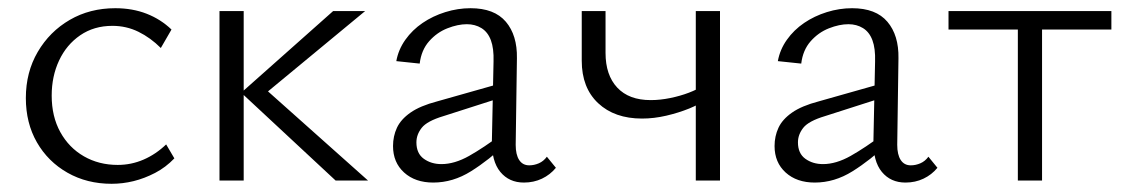

<svg xmlns="http://www.w3.org/2000/svg" viewBox="-20 -440 2753 468"><path d="M252 8Q192 8 144.5 -19Q97 -46 70 -93Q43 -140 43 -201Q43 -264 72 -313.5Q101 -363 150 -391.5Q199 -420 261 -420Q303 -420 337.5 -406.5Q372 -393 398 -368L372 -323Q347 -348 317.5 -362.5Q288 -377 254 -377Q209 -377 175.5 -354Q142 -331 124 -292.5Q106 -254 106 -207Q106 -156 127 -118Q148 -80 184.5 -59Q221 -38 267 -38Q300 -38 330 -51Q360 -64 385 -88L405 -54Q384 -32 358 -18.5Q332 -5 305.5 1.5Q279 8 252 8Z M798 0 568 -214 792 -413H870L610 -198V-238L877 0ZM515 0V-413H574V0Z M1257 5Q1221 5 1199.5 -21Q1178 -47 1179 -98L1183 -290Q1184 -322 1176.5 -342Q1169 -362 1153.5 -371.5Q1138 -381 1118 -381Q1096 -381 1070.5 -371Q1045 -361 1026 -339.5Q1007 -318 1003 -285L946 -291Q951 -319 968 -343Q985 -367 1010 -384Q1035 -401 1065.5 -410.5Q1096 -420 1127 -420Q1185 -420 1213 -387Q1241 -354 1240 -298L1237 -87Q1237 -63 1245.5 -50Q1254 -37 1270 -37Q1282 -37 1293.5 -42Q1305 -47 1313 -58L1335 -31Q1321 -14 1301 -4.5Q1281 5 1257 5ZM1036 5Q992 5 965 -19.5Q938 -44 938 -84Q938 -108 947.5 -128.5Q957 -149 980.5 -165.5Q1004 -182 1046 -193L1212 -240L1217 -207L1061 -157Q1021 -145 1008 -128.5Q995 -112 995 -93Q995 -66 1013 -53Q1031 -40 1056 -40Q1088 -40 1123.5 -60Q1159 -80 1203 -113L1215 -91Q1172 -50 1128 -22.5Q1084 5 1036 5Z M1545 -151Q1478 -151 1438 -188.5Q1398 -226 1398 -292V-413H1456V-311Q1456 -257 1484.5 -226.5Q1513 -196 1566 -196Q1589 -196 1613.5 -201Q1638 -206 1659 -214Q1680 -222 1691 -230L1702 -199Q1686 -186 1660 -175.5Q1634 -165 1604 -158Q1574 -151 1545 -151ZM1676 0V-413H1735V0Z M2187 5Q2151 5 2129.5 -21Q2108 -47 2109 -98L2113 -290Q2114 -322 2106.5 -342Q2099 -362 2083.5 -371.5Q2068 -381 2048 -381Q2026 -381 2000.5 -371Q1975 -361 1956 -339.5Q1937 -318 1933 -285L1876 -291Q1881 -319 1898 -343Q1915 -367 1940 -384Q1965 -401 1995.5 -410.5Q2026 -420 2057 -420Q2115 -420 2143 -387Q2171 -354 2170 -298L2167 -87Q2167 -63 2175.5 -50Q2184 -37 2200 -37Q2212 -37 2223.5 -42Q2235 -47 2243 -58L2265 -31Q2251 -14 2231 -4.5Q2211 5 2187 5ZM1966 5Q1922 5 1895 -19.5Q1868 -44 1868 -84Q1868 -108 1877.5 -128.5Q1887 -149 1910.5 -165.5Q1934 -182 1976 -193L2142 -240L2147 -207L1991 -157Q1951 -145 1938 -128.5Q1925 -112 1925 -93Q1925 -66 1943 -53Q1961 -40 1986 -40Q2018 -40 2053.5 -60Q2089 -80 2133 -113L2145 -91Q2102 -50 2058 -22.5Q2014 5 1966 5Z M2461 0V-413H2520V0ZM2292 -368V-413H2689V-368Z"/></svg>

Font: Ysabeau Office Light
Style: Regular
Weight: 300
Designer: Christian Thalmann (Catharsis Fonts)
Version: Version 2.001;gftools[0.9.30]; featfreeze: tnum,lnum,ss02